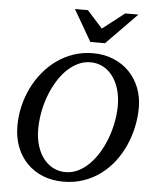

<svg xmlns="http://www.w3.org/2000/svg" viewBox="-61 -967 832 1034"><g transform="rotate(5 355.0 -450.0)"><path d="M577.1 -417Q577.1 -466.8 564.7 -507.3Q552.2 -547.9 530 -576.9Q507.8 -606 477.3 -621.6Q446.8 -637.2 411.1 -637.2Q374.5 -637.2 341.8 -621.1Q309.1 -605 281.2 -577.1Q253.4 -549.3 231.2 -512Q209 -474.6 193.4 -432.1Q177.7 -389.6 169.4 -344Q161.1 -298.3 161.1 -253.9Q161.1 -203.1 174.1 -162.8Q187 -122.6 209.2 -94.5Q231.4 -66.4 261.7 -51.3Q292 -36.1 327.1 -36.1Q363.8 -36.1 396.5 -52.5Q429.2 -68.8 457 -97.2Q484.9 -125.5 507.1 -162.8Q529.3 -200.2 544.9 -242.7Q560.5 -285.2 568.8 -329.8Q577.1 -374.5 577.1 -417ZM690.9 -417Q690.9 -364.3 679.7 -311.8Q668.5 -259.3 647 -210.9Q625.5 -162.6 593.8 -121.3Q562 -80.1 520.8 -49.3Q479.5 -18.6 429 -1.2Q378.4 16.1 319.8 16.1Q259.8 16.1 210 -3.7Q160.2 -23.4 124 -60.1Q87.9 -96.7 67.9 -147.9Q47.9 -199.2 47.9 -262.2Q47.9 -315.9 60.1 -368.2Q72.3 -420.4 95.5 -467.8Q118.7 -515.1 151.6 -555.2Q184.6 -595.2 225.8 -624.5Q267.1 -653.8 316.2 -670.4Q365.2 -687 419.9 -687Q481.9 -687 532.2 -665.8Q582.5 -644.5 617.7 -607.9Q652.8 -571.3 671.9 -522Q690.9 -472.7 690.9 -417ZM479 -746.1H399.9L301.8 -915.5H372.1L455.1 -823.2L573.7 -915.5H645Z"/></g></svg>

Font: Charis SIL APac
Style: Italic
Weight: 400
Italic angle: -11°
Foundry: SIL International
Version: Version 5.000